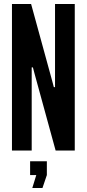

<svg xmlns="http://www.w3.org/2000/svg" viewBox="-20 -755 435 963"><path d="M154 -383 145 -417H139V0H40V-735H136L241 -352L250 -318H256V-735H355V0H259ZM215 123 193 188H142L162 123H131V54H215Z"/></svg>

Font: League Gothic
Style: Regular
Weight: 400
Designer: The League of Moveable Type
Version: Version 1.560;PS 001.560;hotconv 1.0.56;makeotf.lib2.0.21325